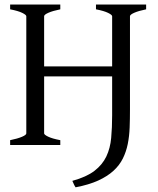

<svg xmlns="http://www.w3.org/2000/svg" viewBox="-20 -635 694 841"><path d="M24.4 0V-21Q57.6 -27.8 76.4 -35.9Q95.2 -43.9 95.2 -50.8V-564Q95.2 -569.8 77.4 -578.6Q59.6 -587.4 24.4 -594.2V-615.2H244.1V-594.2Q210.9 -587.4 192.1 -579.1Q173.3 -570.8 173.3 -564V-344.2H471.2V-564Q471.2 -569.8 453.4 -578.6Q435.5 -587.4 400.4 -594.2V-615.2H620.1V-594.2Q586.9 -587.4 568.1 -579.1Q549.3 -570.8 549.3 -564V-155.3Q549.3 -114.3 547.9 -76.2Q546.4 -38.1 539.6 -4.2Q532.7 29.8 518.1 59.3Q503.4 88.9 477.1 113Q450.7 137.2 410.2 155.8Q369.6 174.3 311 185.5Q306.2 178.2 303.5 171.9Q300.8 165.5 296.9 157.2Q358.9 140.1 393.8 113.3Q428.7 86.4 445.8 50.3Q462.9 14.2 467 -31Q471.2 -76.2 471.2 -129.4V-300.3H173.3V-50.8Q173.3 -44.9 190.9 -36.4Q208.5 -27.8 244.1 -21V0Z"/></svg>

Font: Noto Serif Devanagari
Style: Bold
Weight: 700
Designer: Monotype Design Team
Foundry: Monotype Imaging Inc.
Version: Version 1.01